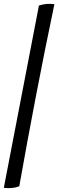

<svg xmlns="http://www.w3.org/2000/svg" viewBox="-66 -739 305 1006"><path d="M-46 245 138 -710Q178 -723 219 -717Q167 -469 121.5 -231.5Q76 6 35 237Q18 244 -3.5 246Q-25 248 -46 245Z"/></svg>

Font: Vollkorn ExtraBold
Style: Italic
Weight: 800
Italic angle: -11°
Designer: Friedrich Althausen
Foundry: Friedrich Althausen
Version: Version 5.000; ttfautohint (v1.8.3)